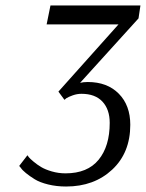

<svg xmlns="http://www.w3.org/2000/svg" viewBox="-20 -670 532 700"><path d="M215 -306 193 -336 412 -581H150L164 -650H492L485 -603L272 -368Q284 -371 300 -371Q371 -371 413 -328.5Q455 -286 455 -215Q455 -113 389 -51.5Q323 10 221 10Q186 10 155.5 2.5Q125 -5 106.5 -16.5Q88 -28 74.5 -39Q61 -50 56 -58L50 -65L80 -104Q82 -101 85.5 -96.5Q89 -92 102 -81Q115 -70 130 -61Q145 -52 169 -45Q193 -38 219 -38Q299 -38 339.5 -87.5Q380 -137 380 -222Q380 -271 353.5 -299.5Q327 -328 277 -328Q261 -328 245.5 -322.5Q230 -317 222 -312Z"/></svg>

Font: ArsenalItalic
Style: Italic
Weight: 400
Italic angle: -9°
Designer: Andrij Shevchenko
Foundry: Stairsfor.com
Version: Version 1.000